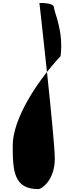

<svg xmlns="http://www.w3.org/2000/svg" viewBox="-20 -996 440 1317"><path d="M250.4 -975.6C250.4 -975.6 355.9 -45.5 355.9 92.1C355.9 239.8 265.9 301.1 243.4 301.1C76.1 301.1 67.2 180.4 67.2 2.1C67.2 -176.3 228.1 -432.5 395.4 -610.5C417.9 -783.5 350.4 -913.2 350.4 -944.5C350.4 -975.9 272.9 -975.6 250.4 -975.6Z"/></svg>

Font: AnarchicType
Style: Regular
Weight: 400
Version: Version Who Cares?